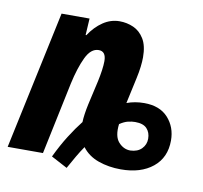

<svg xmlns="http://www.w3.org/2000/svg" viewBox="-80 -634 792 750"><g transform="rotate(10 315.5 -259.0)"><path d="M167 7Q190 -41 214 -79Q238 -117 261 -146Q262 -175 271 -217L293 -314Q298 -337 301 -358.5Q304 -380 304 -395Q304 -434 275 -434Q244 -434 224 -392Q204 -350 190 -286L130 0H-10L107 -549H218L214 -483H217Q240 -518 270.5 -538.5Q301 -559 336 -559Q365 -559 391 -547.5Q417 -536 433.5 -509Q450 -482 450 -436Q450 -420 447.5 -398.5Q445 -377 439 -350L417 -249Q449 -261 486 -261Q548 -261 581 -224.5Q614 -188 614 -135Q614 -67 566.5 -28.5Q519 10 440 10Q392 10 351 -4.5Q310 -19 286 -51Q272 -31 259 -8.5Q246 14 231 41ZM464 -69Q493 -70 509 -86.5Q525 -103 525 -126Q525 -151 510.5 -166.5Q496 -182 464 -182Q451 -182 436 -178.5Q421 -175 403 -163Q397 -114 417 -91.5Q437 -69 464 -69Z"/></g></svg>

Font: Noto Sans ExtraCondensed ExtraBold
Style: Italic
Weight: 800
Width: 2
Italic angle: -12°
Designer: Monotype Design Team
Foundry: Monotype Imaging Inc.
Version: Version 2.013; ttfautohint (v1.8.4.7-5d5b)